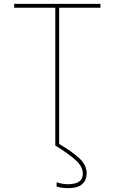

<svg xmlns="http://www.w3.org/2000/svg" viewBox="-20 -750 590 990"><path d="M265 0V-710H53V-730H498V-710H285V0ZM330 220Q315 220 300 218Q285 216 272 212V190Q284 194 299.5 197Q315 200 330 200Q348 200 365.5 196Q383 192 395 180Q407 168 407 145Q407 109 370.5 76Q334 43 265 0L283 -9Q350 30 388.5 65.5Q427 101 427 145Q427 159 420.5 176.5Q414 194 393.5 207Q373 220 330 220Z"/></svg>

Font: M PLUS Code Latin SemiExpanded Thin
Style: Regular
Weight: 250
Width: 6
Designer: Coji Morishita
Foundry: UNDERFOREST DESIGN
Version: Version 1.002; ttfautohint (v1.8.3)